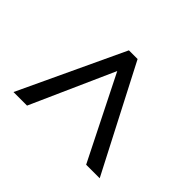

<svg xmlns="http://www.w3.org/2000/svg" viewBox="-104 -883 781 781"><g transform="rotate(45 286.0 -493.0)"><path d="M38 -267 250 -719H300L534 -267H456L276 -626L116 -267Z"/></g></svg>

Font: Noto Sans Yi
Style: Regular
Weight: 400
Designer: Monotype Design Team
Foundry: Monotype Imaging Inc.
Version: Version 2.002; ttfautohint (v1.8.4.7-5d5b)